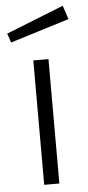

<svg xmlns="http://www.w3.org/2000/svg" viewBox="-60 -764 364 795"><g transform="rotate(-5 122.0 -366.0)"><path d="M232 -732 -7 -637 6 -599 251 -675ZM154 -517H91V0H154Z"/></g></svg>

Font: United Sans ExtraLight
Style: Regular
Weight: 200
Designer: Pablo Impallari, Rodrigo Fuenzalida (Modified by Dan O. Williams)
Version: Version 1.000;PS 001.000;hotconv 1.0.88;makeotf.lib2.5.64775